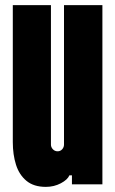

<svg xmlns="http://www.w3.org/2000/svg" viewBox="-20 -720 450 750"><path d="M159 10Q112 10 83.5 -13.5Q55 -37 42.5 -76.5Q30 -116 30 -165V-700H179V-155Q179 -145 186.5 -137Q194 -129 205 -129Q216 -129 223 -137Q230 -145 230 -155V-700H380V0H261V-35H251Q244 -18 217.5 -4Q191 10 159 10Z"/></svg>

Font: Vina Sans
Style: Regular
Weight: 400
Designer: Andree Nguyen
Foundry: Nguyen Type Foundry
Version: Version 1.002; ttfautohint (v1.8.4.7-5d5b);gftools[0.9.28]